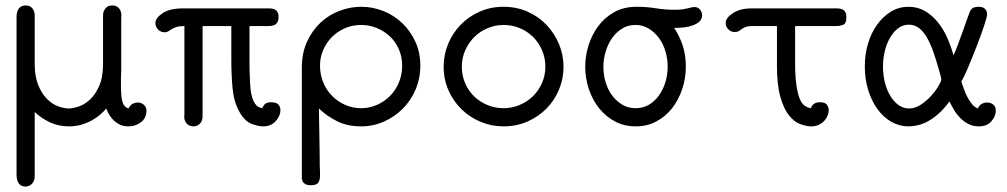

<svg xmlns="http://www.w3.org/2000/svg" viewBox="-20 -461 3715 708"><path d="M41 -398Q41 -411 44 -419.5Q47 -428 52.5 -433Q58 -438 64 -439.5Q70 -441 75 -441Q78 -441 83.5 -440Q89 -439 94.5 -435Q100 -431 104 -423Q108 -415 108 -401V-225Q108 -180 120.5 -148.5Q133 -117 152 -97.5Q171 -78 193 -69.5Q215 -61 234 -61Q248 -61 269.5 -68Q291 -75 311 -93Q331 -111 345.5 -143.5Q360 -176 360 -227V-403Q360 -416 364.5 -423.5Q369 -431 374 -435Q379 -439 385 -440Q391 -441 394 -441Q407 -441 415.5 -433.5Q424 -426 426 -416Q428 -410 427.5 -404.5Q427 -399 427 -393V-204L426 -168V-150Q426 -100 432.5 -82.5Q439 -65 454 -61Q459 -72 468 -77.5Q477 -83 488 -83Q500 -83 510 -75Q520 -67 520 -53Q520 -26 500 -10.5Q480 5 454 5Q432 5 417 -4Q402 -13 392.5 -24.5Q383 -36 378 -46.5Q373 -57 372 -61Q362 -49 348.5 -37.5Q335 -26 317.5 -16.5Q300 -7 279 -1Q258 5 234 5Q196 5 164 -10Q132 -25 108 -48V188Q108 199 104.5 206.5Q101 214 96 218.5Q91 223 85 225Q79 227 74 227Q69 227 63.5 225.5Q58 224 53 219.5Q48 215 44.5 206Q41 197 41 183Z M553 -376Q553 -394 579 -412Q605 -430 654 -430H973Q993 -430 1000.5 -420.5Q1008 -411 1007 -398Q1008 -386 1001 -376Q994 -366 974 -365H900V-210Q901 -182 902 -156.5Q903 -131 907.5 -111Q912 -91 921 -78Q930 -65 947 -62Q952 -74 959 -79Q966 -84 980 -84Q1000 -84 1007 -75Q1014 -66 1014 -55Q1014 -33 996.5 -14Q979 5 950 5Q933 5 907.5 -4.5Q882 -14 862 -50Q842 -87 837.5 -136.5Q833 -186 833 -240V-365H727V-43Q727 -37 727 -31Q727 -25 725 -19Q722 -8 713 -1.5Q704 5 693 5Q682 5 673 -1.5Q664 -8 661 -19Q659 -25 659.5 -31Q660 -37 660 -43V-365Q642 -365 631 -361.5Q620 -358 613 -353.5Q606 -349 600.5 -345.5Q595 -342 588 -342Q572 -342 562.5 -352.5Q553 -363 553 -376Z M1093 -211Q1093 -266 1112.5 -308Q1132 -350 1163 -378.5Q1194 -407 1233 -421.5Q1272 -436 1312 -436Q1355 -436 1394.5 -420Q1434 -404 1464 -375Q1494 -346 1512 -306.5Q1530 -267 1530 -219Q1530 -172 1512.5 -131Q1495 -90 1465 -60Q1435 -30 1395.5 -12.5Q1356 5 1312 5Q1261 5 1223 -14Q1185 -33 1156 -61Q1156 -54 1156.5 -28.5Q1157 -3 1157.5 28Q1158 59 1158.5 88Q1159 117 1159 132V147L1160 172V188Q1160 202 1154 212Q1148 222 1126 222Q1113 222 1106 218Q1099 214 1096 208Q1093 202 1093 196Q1093 190 1093 185ZM1160 -219Q1160 -186 1172 -157Q1184 -128 1205 -107Q1226 -86 1253.5 -74Q1281 -62 1312 -62Q1342 -62 1369.5 -74Q1397 -86 1418 -107Q1439 -128 1451 -157Q1463 -186 1463 -219Q1463 -252 1450.5 -280Q1438 -308 1417 -327.5Q1396 -347 1368.5 -358Q1341 -369 1312 -369Q1279 -369 1251 -356.5Q1223 -344 1203 -323.5Q1183 -303 1171.5 -276Q1160 -249 1160 -219Z M1616 -215Q1616 -259 1632.5 -299Q1649 -339 1678.5 -369.5Q1708 -400 1748.5 -418Q1789 -436 1837 -436Q1885 -436 1925.5 -418Q1966 -400 1995.5 -369Q2025 -338 2041.5 -298Q2058 -258 2058 -215Q2058 -171 2041.5 -131Q2025 -91 1995.5 -61Q1966 -31 1925.5 -13Q1885 5 1837 5Q1793 5 1753 -11.5Q1713 -28 1682.5 -57.5Q1652 -87 1634 -127.5Q1616 -168 1616 -215ZM1683 -215Q1683 -182 1695.5 -153.5Q1708 -125 1729 -105Q1750 -85 1778 -73.5Q1806 -62 1837 -62Q1867 -62 1895 -73.5Q1923 -85 1944 -105Q1965 -125 1978 -153.5Q1991 -182 1991 -215Q1991 -248 1978.5 -276.5Q1966 -305 1945 -325.5Q1924 -346 1896 -357.5Q1868 -369 1837 -369Q1807 -369 1779 -357.5Q1751 -346 1730 -325.5Q1709 -305 1696 -276.5Q1683 -248 1683 -215Z M2138 -215Q2138 -254 2150 -293Q2162 -332 2185.5 -364Q2209 -396 2244.5 -416Q2280 -436 2327 -436Q2365 -436 2398 -430.5Q2431 -425 2469 -425Q2485 -425 2496 -426.5Q2507 -428 2515 -430Q2523 -432 2529 -433.5Q2535 -435 2540 -435Q2554 -435 2561.5 -425.5Q2569 -416 2569 -405Q2569 -391 2559.5 -382Q2550 -373 2535 -367.5Q2520 -362 2502.5 -360Q2485 -358 2469 -358H2466Q2487 -326 2498 -291.5Q2509 -257 2509 -215Q2509 -172 2495.5 -132Q2482 -92 2458 -61.5Q2434 -31 2400 -13Q2366 5 2324 5Q2282 5 2248 -13Q2214 -31 2189.5 -61.5Q2165 -92 2151.5 -132Q2138 -172 2138 -215ZM2205 -215Q2205 -185 2213.5 -157Q2222 -129 2238 -108Q2254 -87 2275.5 -74.5Q2297 -62 2324 -62Q2351 -62 2372.5 -74.5Q2394 -87 2409.5 -108.5Q2425 -130 2433.5 -157.5Q2442 -185 2442 -215Q2442 -245 2433.5 -273Q2425 -301 2409 -322Q2393 -343 2371.5 -356Q2350 -369 2323 -369Q2295 -369 2273 -355Q2251 -341 2236 -319Q2221 -297 2213 -269.5Q2205 -242 2205 -215Z M2656 -376Q2656 -395 2682.5 -412.5Q2709 -430 2751 -430H3067Q3081 -430 3091 -423.5Q3101 -417 3101 -397Q3101 -374 3089 -369.5Q3077 -365 3065 -365H2912V-231Q2912 -181 2916.5 -149Q2921 -117 2928.5 -98Q2936 -79 2947 -71.5Q2958 -64 2970 -62Q2978 -84 3003 -84Q3023 -84 3029.5 -74.5Q3036 -65 3036 -55Q3036 -46 3032 -35.5Q3028 -25 3020 -16Q3012 -7 3000 -1Q2988 5 2972 5Q2953 5 2930.5 -3.5Q2908 -12 2889 -36Q2870 -60 2857.5 -104Q2845 -148 2845 -219V-365H2754Q2738 -365 2729.5 -361.5Q2721 -358 2715.5 -354Q2710 -350 2704.5 -346.5Q2699 -343 2689 -343Q2675 -343 2665.5 -353Q2656 -363 2656 -376Z M3169 -216Q3169 -261 3181 -301Q3193 -341 3215 -371Q3237 -401 3266 -418.5Q3295 -436 3330 -436Q3364 -436 3390.5 -420.5Q3417 -405 3437.5 -380Q3458 -355 3472.5 -322.5Q3487 -290 3496 -257Q3502 -269 3512 -295.5Q3522 -322 3531.5 -349Q3541 -376 3548.5 -397Q3556 -418 3557 -420Q3563 -431 3571.5 -433.5Q3580 -436 3588 -436Q3605 -436 3612.5 -428Q3620 -420 3620 -408Q3620 -400 3609 -366.5Q3598 -333 3582.5 -293Q3567 -253 3551 -215Q3535 -177 3525 -160Q3529 -149 3534 -134Q3539 -119 3546.5 -104.5Q3554 -90 3563.5 -78Q3573 -66 3586 -61Q3590 -72 3599.5 -77.5Q3609 -83 3620 -83Q3633 -83 3642.5 -75.5Q3652 -68 3652 -53Q3652 -32 3635.5 -13.5Q3619 5 3590 5Q3567 5 3549.5 -4.5Q3532 -14 3518.5 -28.5Q3505 -43 3496 -59Q3487 -75 3481 -87Q3460 -58 3439 -40Q3418 -22 3398.5 -12Q3379 -2 3361.5 1.5Q3344 5 3330 5Q3296 5 3266.5 -12Q3237 -29 3215.5 -59Q3194 -89 3181.5 -129Q3169 -169 3169 -216ZM3236 -216Q3236 -185 3243 -157Q3250 -129 3263 -107.5Q3276 -86 3293.5 -73.5Q3311 -61 3332 -61Q3355 -61 3376.5 -75.5Q3398 -90 3414.5 -108.5Q3431 -127 3441 -144.5Q3451 -162 3451 -167Q3451 -172 3449 -179.5Q3447 -187 3443 -201Q3433 -237 3422.5 -267.5Q3412 -298 3399 -321Q3386 -344 3369.5 -357Q3353 -370 3331 -370Q3309 -370 3291.5 -356.5Q3274 -343 3261.5 -321Q3249 -299 3242.5 -271.5Q3236 -244 3236 -216Z"/></svg>

Font: CMU Typewriter Custom
Style: Regular
Weight: 500
Monospace: yes
Version: Version 0.7.0